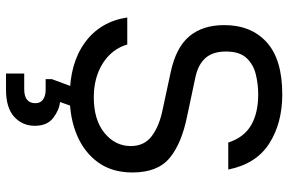

<svg xmlns="http://www.w3.org/2000/svg" viewBox="-184 -568 981 654"><g transform="rotate(90 307.0 -241.5)"><path d="M310 12Q196 12 125 -40Q54 -92 40 -184H132Q148 -131 196.5 -100.5Q245 -70 312 -70Q389 -70 433.5 -106.5Q478 -143 478 -196Q478 -242 444 -267.5Q410 -293 356 -304L226 -332Q142 -350 104 -395.5Q66 -441 66 -514Q66 -606 124.5 -659Q183 -712 302 -712Q400 -712 469.5 -667.5Q539 -623 558 -528H466Q449 -581 407.5 -605.5Q366 -630 302 -630Q266 -630 232.5 -621.5Q199 -613 177.5 -589.5Q156 -566 156 -520Q156 -475 178.5 -450Q201 -425 244 -416L376 -388Q470 -369 519 -328Q568 -287 568 -202Q568 -132 533.5 -84.5Q499 -37 440.5 -12.5Q382 12 310 12ZM277 0H344L328 45Q356 48 382.5 68.5Q409 89 409 131Q409 173 378.5 201Q348 229 286 229H231V167H284Q332 167 332 129Q332 111 319 102.5Q306 94 286 94H250V73Z"/></g></svg>

Font: Liter
Style: Regular
Weight: 400
Designer: Anton Skugarov
Foundry: skugi
Version: Version 1.004; ttfautohint (v1.8.4.7-5d5b)